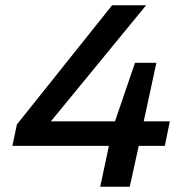

<svg xmlns="http://www.w3.org/2000/svg" viewBox="-20 -708 707 728"><path d="M393 -155 360 0H472L506 -155H605L624 -248H525L573 -470H492L416 -248H173L534 -688H405L44 -236L27 -155Z"/></svg>

Font: Saira UNSAM Medium Italic
Style: Regular
Weight: 500
Italic angle: -12°
Designer: Hector Gatti with collaboration of the Omnibus-Type team
Foundry: Omnibus-Type
Version: Version 0.072;PS 000.072;hotconv 1.0.88;makeotf.lib2.5.64775